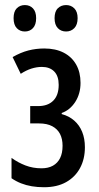

<svg xmlns="http://www.w3.org/2000/svg" viewBox="-20 -744 400 773"><path d="M158.2 -548.8Q203.6 -548.8 236.3 -532Q269 -515.1 286.6 -484.1Q304.2 -453.1 304.2 -410.2Q304.2 -366.7 283 -333.7Q261.7 -300.8 228.5 -289.1V-284.7Q257.8 -276.9 278.8 -258.5Q299.8 -240.2 310.8 -213.1Q321.8 -186 321.8 -151.4Q321.8 -103.5 302.2 -67.4Q282.7 -31.2 246.1 -10.7Q209.5 9.8 157.2 9.8Q130.9 9.8 107.9 5.9Q85 2 64.9 -5.9Q44.9 -13.7 26.4 -26.4V-108.4Q51.8 -89.8 82 -78.1Q112.3 -66.4 147 -66.4Q174.3 -66.4 193.1 -76.9Q211.9 -87.4 221.9 -107.4Q231.9 -127.4 231.9 -157.2Q231.9 -184.6 221.7 -204.6Q211.4 -224.6 190.4 -235.8Q169.4 -247.1 136.7 -247.1H101.6V-316.9H133.8Q172.9 -316.9 194.6 -338.9Q216.3 -360.8 216.3 -402.3Q216.3 -438 198.2 -456.3Q180.2 -474.6 148.4 -474.6Q127.9 -474.6 106.4 -467.8Q85 -460.9 63.5 -446.8L30.8 -514.2Q63 -532.7 94 -540.8Q125 -548.8 158.2 -548.8ZM34.7 -670.9Q34.7 -697.8 47.6 -710.7Q60.5 -723.6 80.1 -723.6Q100.1 -723.6 112.8 -710.2Q125.5 -696.8 125.5 -670.9Q125.5 -644.5 112.8 -630.9Q100.1 -617.2 80.1 -617.2Q60.5 -617.2 47.6 -630.6Q34.7 -644 34.7 -670.9ZM199.7 -670.9Q199.7 -697.8 212.9 -710.7Q226.1 -723.6 246.1 -723.6Q266.1 -723.6 279.3 -710.2Q292.5 -696.8 292.5 -670.9Q292.5 -644.5 279.3 -630.9Q266.1 -617.2 246.1 -617.2Q225.6 -617.2 212.6 -630.9Q199.7 -644.5 199.7 -670.9Z"/></svg>

Font: Open Sans Condensed Medium
Style: Regular
Weight: 500
Width: 3
Designer: Monotype Design Team
Foundry: Monotype Imaging Inc.
Version: Version 3.000